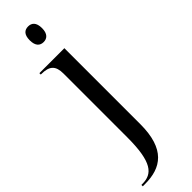

<svg xmlns="http://www.w3.org/2000/svg" viewBox="-342 -738 973 973"><g transform="rotate(-45 144.0 -252.0)"><path d="M150 -632C174 -632 194 -647 194 -688C194 -730 174 -744 150 -744C125 -744 106 -730 106 -688C106 -647 125 -632 150 -632ZM-12 240H4C120 240 202 187 202 8V-536H23V-526H26C85 -526 108 -504 108 -448V9C108 187 67 230 -5 230H-12Z"/></g></svg>

Font: Noto Serif Display
Style: Regular
Weight: 400
Designer: Monotype Design Team
Foundry: Monotype Imaging Inc.
Version: Version 2.009